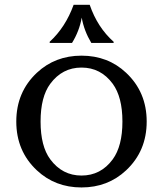

<svg xmlns="http://www.w3.org/2000/svg" viewBox="-20 -782 688 811"><path d="M291 -761.7Q291 -761.7 358.9 -761.7Q391.6 -666.5 460 -605.5V-600.6H365.7Q335 -651.9 325.2 -707.5Q315.4 -651.4 284.2 -600.6H189.9V-605.5Q256.8 -667 291 -761.7ZM135.7 -62.5Q48.8 -144 48.8 -268.6Q48.8 -393.1 135.7 -474.6Q212.9 -546.9 324.2 -546.9Q436 -546.9 512.7 -474.6Q599.6 -393.1 599.6 -268.6Q599.6 -144 512.7 -62.5Q435.5 9.8 324.2 9.8Q212.9 9.8 135.7 -62.5ZM324.2 -40.5Q405.8 -40.5 456.1 -108.9Q497.1 -165 497.1 -268.6Q497.1 -372.1 456.1 -428.2Q405.8 -496.6 324.2 -496.6Q243.2 -496.6 192.4 -428.2Q151.4 -373 151.4 -268.6Q151.4 -164.1 192.4 -108.9Q243.2 -40.5 324.2 -40.5Z"/></svg>

Font: Classica
Style: Book
Weight: 400
Designer: Wojciech Kalinowski "wmk69" (wmk69@o2.pl)
Foundry: Wojciech Kalinowski "wmk69" (wmk69@o2.pl)
Version: Version 2.1.1; 2021-05-14